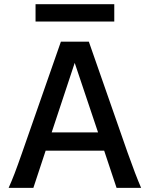

<svg xmlns="http://www.w3.org/2000/svg" viewBox="-20 -916 741 936"><path d="M88.4 -173.3 276.9 -712.9H413.1L601.6 -173.3Q641.1 -62 668 0H548.3L487.8 -181.6H202.6L142.6 0H22Q36.1 -31.2 50.8 -69.3Q65.4 -107.4 88.4 -173.3ZM344.2 -609.4 231.9 -270.5H458ZM153.3 -895.5H537.1V-811H153.3Z"/></svg>

Font: Lesson One Medium
Style: Regular
Weight: 500
Designer: But Ko, Victor Gaultney, Annie Olsen, Julie Remington, Don Collingsworth, Eric Hays, Becca Hirsbrunner
Version: Version 1.100